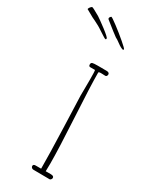

<svg xmlns="http://www.w3.org/2000/svg" viewBox="-364 -1121 949 1179"><g transform="rotate(30 110.0 -531.0)"><path d="M48.8 -1057.6Q46.9 -1057.6 42.5 -1052.2Q38.1 -1046.9 38.1 -1042.5Q38.1 -1036.1 44.4 -1032.7Q116.2 -975.1 135.3 -961.9Q146.5 -957 169.9 -939.5Q194.8 -920.9 211.4 -917.5L215.8 -922.9Q214.4 -929.2 175.5 -962.4Q136.7 -995.6 95.5 -1026.6Q54.2 -1057.6 48.8 -1057.6ZM-25.4 -1021Q-76.7 -1050.3 -81.5 -1050.3Q-86.9 -1050.3 -93.8 -1042Q-100.6 -1033.7 -102.1 -1025.9L-49.8 -996.6Q-33.7 -989.7 3.9 -969.7Q5.4 -969.2 17.1 -961.9L28.3 -954.6Q45.4 -942.9 64.5 -931.2Q81.1 -920.4 85 -920.4Q90.3 -920.4 90.3 -927.7Q90.3 -935.1 43 -971.7Q-8.8 -1010.7 -25.4 -1021ZM85.4 -21.5Q85.4 -15.1 90.6 -10Q95.7 -4.9 103 -4.9Q140.1 -4.9 163.6 -4.4Q186.5 -3.9 218.3 -3.9Q223.1 -3.9 227.5 -9.3Q231.9 -14.6 231.9 -20.5Q231.9 -34.7 209.5 -34.7H173.3Q173.3 -49.3 173.8 -62Q174.3 -74.7 174.3 -89.8Q174.3 -190.4 162.1 -405.3Q149.4 -628.4 149.4 -719.7Q149.4 -722.2 150.9 -723.6Q151.9 -724.6 155.5 -725.3Q159.2 -726.1 162.6 -726.1H173.3Q179.2 -726.1 184.6 -725.6Q189.9 -725.1 197.3 -725.1Q202.6 -725.1 206.1 -730Q209.5 -734.9 209.5 -741.2Q209.5 -748 204.3 -751.7Q199.2 -755.4 191.4 -755.4Q168 -755.4 153.3 -755.9H125Q96.2 -755.9 87.9 -752.9Q79.6 -749 79.6 -738.8Q79.6 -724.6 90.3 -724.6H124.5Q127.4 -715.3 127.4 -661.1Q127.4 -623 127 -594.7L126.5 -543.9L129.9 -448.7L134.3 -323.7Q141.1 -129.9 141.1 -34.2H102.1Q85.4 -34.2 85.4 -21.5Z"/></g></svg>

Font: Amatica SC
Style: Regular
Weight: 400
Designer: Vernon Adams, Ben Nathan
Foundry: newtypography
Version: Version 2.001